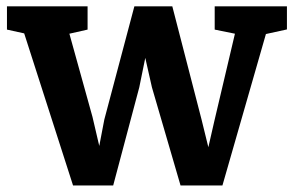

<svg xmlns="http://www.w3.org/2000/svg" viewBox="-20 -566 908 593"><path d="M205.6 6.8H329.6L410.2 -296.4L428.7 -387.2L449.2 -296.4L537.6 6.8H667L801.3 -460.9L866.2 -475.1V-546.4H643.1V-474.6L705.6 -461.9L642.6 -194.8L623.5 -111.3L602.5 -196.8L512.2 -546.4H395L302.2 -196.8L286.6 -115.2L265.6 -205.1L194.3 -461.9L250.5 -474.6V-546.4H1.5V-474.6L54.7 -462.9Z"/></svg>

Font: Merriweather
Style: Bold
Weight: 700
Designer: Eben Sorkin ( eben@eyebytes.com )
Foundry: Sorkin Type Co.
Version: Version 1.003